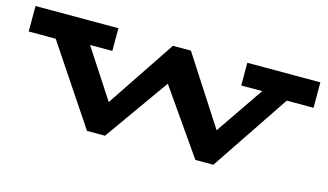

<svg xmlns="http://www.w3.org/2000/svg" viewBox="-64 -662 1480 866"><g transform="rotate(15 676.0 -229.0)"><path d="M1341 -352H1216L971 13H887L678 -287L465 13H381L137 -352H11V-471H398V-365H294L442 -138L656 -458H740L945 -141L1098 -365H1000V-471H1341Z"/></g></svg>

Font: BioRhyme Expanded ExtraBold
Style: Regular
Weight: 800
Width: 7
Designer: Aoife Mooney
Foundry: Aoife Mooney Type
Version: Version 1.001